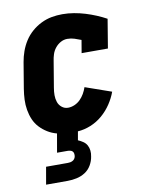

<svg xmlns="http://www.w3.org/2000/svg" viewBox="-84 -589 669 870"><g transform="rotate(-10 250.0 -154.0)"><path d="M57 220 71 140H171Q177 140 182.5 139Q188 138 193.5 135Q199 132 202.5 127Q206 122 207 116Q208 110 207 103.5Q206 97 202 93Q198 89 191.5 87.5Q185 86 179 86H131L146 0Q123 -6 103.5 -18Q84 -30 68.5 -46.5Q53 -63 44 -84Q35 -105 31 -128.5Q27 -152 28 -176Q29 -200 33 -225L53 -345Q57 -369 65.5 -393Q74 -417 88 -439Q102 -461 122 -478.5Q142 -496 165.5 -507.5Q189 -519 213.5 -523.5Q238 -528 263 -528Q290 -528 316.5 -523.5Q343 -519 367.5 -511.5Q392 -504 416 -494Q440 -484 462 -472L440 -339H319L329 -398Q314 -404 298.5 -409Q283 -414 266 -414Q250 -414 235.5 -406Q221 -398 210.5 -385Q200 -372 195 -356.5Q190 -341 188 -326L168 -206Q165 -189 165 -172.5Q165 -156 170 -141Q175 -126 187.5 -116Q200 -106 216 -106Q231 -106 246 -112.5Q261 -119 272.5 -130.5Q284 -142 292 -156Q300 -170 305 -185L425 -143Q415 -115 397 -88Q379 -61 354.5 -40Q330 -19 300.5 -7Q271 5 241 7L234 47Q246 52 257 59.5Q268 67 274 78Q280 89 281.5 102.5Q283 116 280 130Q277 150 266 169Q255 188 237 199.5Q219 211 198 215.5Q177 220 157 220Z"/></g></svg>

Font: Iosevka Curly Slab Heavy
Style: Italic
Weight: 900
Italic angle: -9°
Monospace: yes
Designer: Belleve Invis
Foundry: Belleve Invis
Version: Version 22.1.2; ttfautohint (v1.8.4)